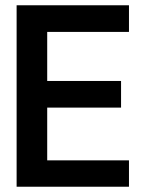

<svg xmlns="http://www.w3.org/2000/svg" viewBox="-20 -708 551 728"><path d="M43 0H469V-100H159V-300H439V-401H159V-587H469V-688H43Z"/></svg>

Font: Crazy Punk
Style: Regular
Weight: 400
Version: Version 1